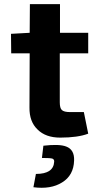

<svg xmlns="http://www.w3.org/2000/svg" viewBox="-20 -651 450 925"><path d="M268 -158Q268 -130 278 -121Q288 -111 318 -111H384L405 -7Q355 12 270 12Q200 12 161 -27Q121 -65 122 -133L123 -394H34L33 -488L123 -493L124 -631H269V-493H405V-394H268ZM189 51Q266 42 299 55Q339 70 337 122Q335 194 279 228Q225 262 141 251L153 187Q238 187 241 128Q242 117 232 113Q222 110 182 110Z"/></svg>

Font: Taylor Sans Bold LRS
Style: Bold
Weight: 700
Italic angle: -8°
Designer: Natanael Gama
Version: Version 1.001 September 8, 2015